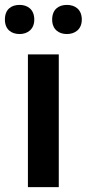

<svg xmlns="http://www.w3.org/2000/svg" viewBox="-33 -764 354 784"><path d="M-13 -684C-13 -644 13 -625 47 -625C79 -625 107 -644 107 -684C107 -726 79 -744 47 -744C13 -744 -13 -726 -13 -684ZM180 -684C180 -644 207 -625 240 -625C273 -625 301 -644 301 -684C301 -726 273 -744 240 -744C207 -744 180 -726 180 -684ZM207 0V-542H81V0Z"/></svg>

Font: Noto Sans Telugu SemiBold
Style: Regular
Weight: 600
Designer: Jelle Bosma - Monotype Design Team
Foundry: Monotype Imaging Inc.
Version: Version 2.005